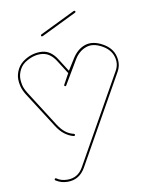

<svg xmlns="http://www.w3.org/2000/svg" viewBox="-99 -759 811 1068"><g transform="rotate(-10 306.0 -225.0)"><path d="M196 240Q178 240 162 235.5Q146 231 130 221Q123 216 128 211Q132 207 137 211Q161 228 196 228Q256 229 287 173L565 -321Q586 -358 574 -399Q562 -440 519 -465Q467 -495 426 -480Q385 -465 360 -424L280 -289Q279 -286 275 -286Q272 -286 270 -288.5Q268 -291 270 -295L303 -355L254 -432Q224 -479 181 -484.5Q138 -490 93 -465Q63 -449 49 -422.5Q35 -396 35 -369Q35 -353 39.5 -333Q44 -313 60 -287L188 -86Q208 -55 228.5 -39Q249 -23 274 -17Q282 -15 280 -9Q279 -3 271 -5Q245 -12 221.5 -30Q198 -48 178 -80L50 -280Q34 -306 28.5 -328.5Q23 -351 23 -369Q23 -398 38 -426.5Q53 -455 85 -474Q131 -501 180.5 -497Q230 -493 264 -438L309 -367L348 -429Q379 -479 424.5 -493Q470 -507 525 -475Q573 -447 585 -400.5Q597 -354 575 -315L297 179Q262 240 196 240ZM199 -582Q196 -581 193 -582Q190 -583 190 -587Q190 -591 194 -593L391 -689Q395 -691 398.5 -690Q402 -689 402 -685Q402 -681 398 -679Z"/></g></svg>

Font: Moirai One
Style: Regular
Weight: 400
Designer: Jiyeon Park
Foundry: JAMO
Version: Version 1.000; ttfautohint (v1.8.4.7-5d5b);gftools[0.9.29]